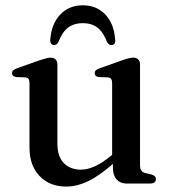

<svg xmlns="http://www.w3.org/2000/svg" viewBox="-20 -694 648 726"><path d="M407 -58.5V-91L404 -93.5V-379Q404 -390.5 400.2 -395.5Q396.5 -400.5 387.5 -401.5L354 -402.5Q345 -404 341.5 -407.8Q338 -411.5 338 -417Q338 -423.5 342.2 -427.8Q346.5 -432 357.5 -436L440.5 -465.5Q456 -471 466 -473.5Q476 -476 484 -476Q496.5 -476 503 -469Q509.5 -462 509.5 -450V-69Q509.5 -55.5 514.5 -48.8Q519.5 -42 529.5 -39.5L552 -34.5Q561 -32 565.2 -27.5Q569.5 -23 569.5 -16.5Q569.5 -9 564 -4.5Q558.5 0 546.5 0H458.5Q435 0 421 -15.5Q407 -31 407 -58.5ZM91.5 -136V-379Q91.5 -390.5 87.8 -395.5Q84 -400.5 75.5 -401.5L41.5 -402.5Q33 -404 29.2 -407.8Q25.5 -411.5 25.5 -417Q25.5 -423.5 29.8 -427.8Q34 -432 45 -436L128 -465.5Q144.5 -471 154.2 -473.5Q164 -476 171 -476Q184 -476 190.5 -469Q197 -462 197 -450V-152Q197 -102 221.5 -77.2Q246 -52.5 286 -52.5Q311 -52.5 339.5 -65.5Q368 -78.5 401 -106L422.5 -124.5L442 -105L420.5 -86Q360.5 -32 316 -10.2Q271.5 11.5 231 11.5Q168 11.5 129.8 -28.2Q91.5 -68 91.5 -136ZM293 -606.5Q260.5 -606.5 238 -590Q215.5 -573.5 201 -535.5Q194.5 -523.5 184.5 -523.5Q177.5 -523.5 173.5 -529Q169.5 -534.5 170 -543.5Q174.5 -604.5 208 -639.2Q241.5 -674 293 -674Q345 -674 378.2 -639.2Q411.5 -604.5 415.5 -543.5Q417 -534.5 412.8 -529Q408.5 -523.5 401 -523.5Q391.5 -523.5 384.5 -535.5Q370.5 -573 348.2 -589.8Q326 -606.5 293 -606.5Z"/></svg>

Font: Fraunces 12pt
Style: Regular
Weight: 400
Version: Version 1.000;[b76b70a41]